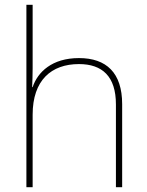

<svg xmlns="http://www.w3.org/2000/svg" viewBox="-20 -780 613 800"><path d="M116 -496V-760H90V0H116V-302C116 -446 194 -513 309 -513C406 -513 463 -462 463 -345V0H489V-346C489 -477 423 -538 309 -538C197 -538 137 -480 116 -417H114C115 -446 116 -466 116 -496Z"/></svg>

Font: Noto Sans Gujarati UI Thin
Style: Regular
Weight: 100
Designer: Jelle Bosma - Monotype Design Team, Universal Thirst
Foundry: Monotype Imaging Inc.
Version: Version 2.106